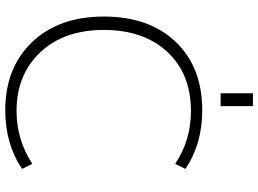

<svg xmlns="http://www.w3.org/2000/svg" viewBox="-146 -827 983 731"><g transform="rotate(90 345.5 -461.5)"><path d="M335 -810V-933H384V-810ZM403 -697Q261 -697 177.5 -607Q94 -517 94 -365Q94 -214 179 -123.5Q264 -33 403 -33Q512 -33 604 -93L623 -54Q528 10 400 10Q238 10 140.5 -92Q43 -194 43 -365Q43 -538 139.5 -639Q236 -740 400 -740Q528 -740 623 -676L604 -637Q514 -697 403 -697Z"/></g></svg>

Font: Mplus 1p Light
Style: Regular
Weight: 300
Version: Version 1.061